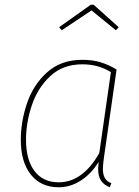

<svg xmlns="http://www.w3.org/2000/svg" viewBox="-20 -782 588 812"><path d="M473 -488 419 -112Q415 -80 415 -68Q415 -45 423 -30Q431 -15 451 -7L444 10Q419 0 407 -18.5Q395 -37 395 -68Q395 -75 397 -97Q366 -47 322 -18.5Q278 10 228 10Q153 10 110.5 -43.5Q68 -97 68 -190Q68 -268 94.5 -346Q121 -424 179.5 -476.5Q238 -529 328 -529Q372 -529 406 -518.5Q440 -508 473 -488ZM90 -191Q90 -106 126 -58.5Q162 -11 228 -11Q330 -11 400 -135L449 -477Q396 -510 328 -510Q246 -510 192.5 -460Q139 -410 114.5 -336.5Q90 -263 90 -191ZM230 -667 364 -762H376L482 -667L470 -654L367 -738L241 -654Z"/></svg>

Font: FiraGO Thin
Style: Italic
Weight: 100
Italic angle: -8°
Designer: bBox Type GmbH
Foundry: bBox Type GmbH
Version: Version 1.001